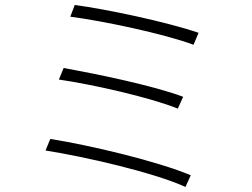

<svg xmlns="http://www.w3.org/2000/svg" viewBox="-20 -729 996 760"><path d="M275.9 -709.2 258.2 -663C388.1 -646 627.1 -595.9 746.1 -551.8L766 -599.1C644.9 -641 399.9 -693.2 275.9 -709.2ZM231.9 -459.9 213.1 -414.1C345.2 -394.9 572.1 -344.1 683.9 -299L704.9 -345.9C584.9 -391 359 -436.8 231.9 -459.9ZM179 -179 160.2 -133.2C315 -109 589.1 -46.2 714.1 11L735.1 -35.2C605.1 -90.2 337 -154.1 179 -179Z"/></svg>

Font: Karasuma Gothic
Style: Light
Weight: 300
Designer: Rasmus Andersson / Ryoko Nishizuka
Foundry: rsms
Version: Version 1.00